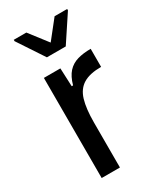

<svg xmlns="http://www.w3.org/2000/svg" viewBox="-185 -785 706 847"><g transform="rotate(-30 167.5 -361.0)"><path d="M70 0V-510H154L158 -417H165Q176 -457 196 -479Q216 -501 245.5 -509.5Q275 -518 313 -518V-426Q255 -426 222 -406Q189 -386 176 -342.5Q163 -299 163 -229V0ZM127 -582 39 -715V-722H103L174 -630L247 -722H311V-715L223 -582Z"/></g></svg>

Font: Saira SemiCondensed Medium
Style: Regular
Weight: 500
Width: 4
Designer: Hector Gatti with collaboration of the Omnibus-Type team
Foundry: Omnibus-Type
Version: Version 1.101